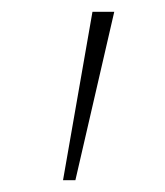

<svg xmlns="http://www.w3.org/2000/svg" viewBox="-20 -720 281 326"><path d="M137 -700 87 -414H108L174 -700Z"/></svg>

Font: Jost ExtraLight
Style: Regular
Weight: 250
Version: Version 3.710